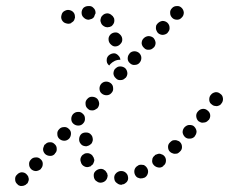

<svg xmlns="http://www.w3.org/2000/svg" viewBox="-20 -591 755 633"><path d="M30 1Q30 10 37 16Q40 20 44 21Q48 23 53 22Q57 22 61 20Q65 19 68 15H69Q72 12 73 8Q75 4 75 -1Q74 -5 73 -9Q71 -13 67 -17Q61 -23 51 -23Q42 -22 36 -15Q29 -9 30 1ZM392 14Q395 12 398 9Q401 5 402 1Q403 -4 402 -8Q401 -17 393 -23Q386 -28 377 -27H376Q371 -26 368 -24Q364 -22 361 -18Q358 -15 357 -10Q356 -6 357 -1Q358 8 366 13Q373 19 382 18L383 17Q388 17 392 14ZM319 10Q310 13 302 9L301 8Q297 6 294 3Q291 -1 290 -5Q289 -9 289 -14Q289 -18 291 -22Q296 -30 305 -33Q314 -36 322 -32L323 -31Q327 -29 329 -26Q332 -22 334 -18Q334 -17 334 -15Q335 -14 335 -12Q334 -9 334 -6Q334 -5 333 -4Q333 -2 332 -1Q328 7 319 10ZM467 -18Q470 -27 466 -35Q464 -39 461 -42Q458 -45 454 -47Q449 -48 445 -48Q440 -48 436 -46L435 -45Q427 -41 424 -33Q421 -24 425 -15Q427 -11 430 -8Q433 -5 438 -4Q442 -2 446 -3Q451 -3 455 -5H456Q464 -9 467 -18ZM82 -65Q75 -58 76 -49Q76 -40 83 -33Q90 -27 99 -27Q108 -28 115 -34V-35Q121 -41 121 -51Q121 -60 114 -66Q107 -73 98 -72Q88 -72 82 -65ZM527 -59Q528 -68 523 -75Q520 -79 516 -81Q512 -83 508 -84Q504 -85 499 -83Q495 -82 491 -80V-79Q487 -76 485 -73Q482 -69 482 -64Q481 -60 482 -56Q483 -51 486 -48Q489 -44 493 -42Q496 -40 501 -39Q505 -38 510 -39Q514 -40 518 -43V-44Q526 -49 527 -59ZM259 -42Q250 -46 247 -55V-56Q245 -60 245 -64Q245 -69 247 -73Q249 -77 252 -80Q256 -83 260 -85Q264 -86 269 -86Q273 -86 277 -84Q281 -82 284 -79Q287 -75 289 -71V-70Q291 -66 291 -62Q290 -57 288 -53Q288 -52 287 -51Q286 -50 286 -49Q284 -47 282 -46Q280 -44 279 -43Q278 -43 278 -42Q277 -42 276 -42Q267 -38 259 -42ZM128 -115Q125 -112 124 -107Q122 -103 122 -99Q122 -94 124 -90Q126 -86 129 -83Q136 -77 146 -77Q155 -77 161 -84V-85Q168 -91 167 -101Q167 -110 160 -116Q153 -123 144 -122Q135 -122 129 -115ZM580 -106Q580 -116 574 -122Q571 -126 566 -127Q562 -129 558 -129Q553 -129 549 -128Q545 -126 542 -123L541 -122Q534 -116 534 -107Q534 -97 540 -91Q544 -87 548 -86Q552 -84 556 -84Q561 -84 565 -85Q569 -87 572 -90L573 -91Q580 -97 580 -106ZM246 -117Q251 -110 261 -109Q265 -108 269 -110Q274 -111 277 -114Q281 -116 283 -120Q285 -124 286 -129V-130Q286 -134 285 -138Q284 -143 281 -146Q278 -150 274 -152Q270 -154 266 -154Q256 -155 249 -150Q242 -144 241 -134Q240 -124 246 -117ZM169 -149Q169 -139 176 -133Q183 -127 192 -127Q201 -127 208 -134Q214 -141 214 -151Q214 -160 207 -166Q200 -173 191 -172Q181 -172 175 -165Q168 -158 169 -149ZM628 -158Q627 -167 620 -174Q617 -177 613 -178Q609 -179 604 -179Q600 -179 596 -177Q592 -175 589 -172L588 -171Q582 -164 582 -155Q583 -146 590 -139Q597 -133 606 -134Q615 -134 622 -141V-142Q628 -149 628 -158ZM215 -199Q215 -189 222 -183Q229 -177 238 -177Q248 -177 254 -184Q261 -191 260 -201Q260 -210 253 -216Q246 -223 237 -222Q228 -222 221 -215Q215 -208 215 -199ZM673 -212Q672 -221 664 -227Q657 -233 648 -232Q639 -231 633 -224L632 -223Q626 -216 627 -207Q628 -197 635 -191Q639 -189 643 -187Q648 -186 652 -187Q656 -187 660 -189Q664 -191 667 -195H668Q674 -203 673 -212ZM262 -249Q262 -239 269 -233Q272 -230 276 -228Q280 -227 285 -227Q289 -227 293 -229Q297 -231 301 -234Q307 -241 307 -250Q306 -260 300 -266Q293 -272 283 -272Q274 -272 268 -265Q261 -258 262 -249ZM715 -267Q714 -277 706 -282Q699 -288 690 -287Q680 -285 675 -278L674 -277Q669 -270 670 -260Q671 -251 679 -246Q682 -243 687 -242Q691 -241 695 -241Q700 -242 704 -244Q708 -246 710 -250L711 -251Q716 -258 715 -267ZM308 -299Q308 -289 315 -283Q322 -277 331 -277Q341 -277 347 -284Q354 -291 353 -300Q353 -310 346 -316Q339 -322 330 -322Q321 -322 314 -315Q308 -308 308 -299ZM354 -348Q355 -339 362 -333Q368 -326 378 -327Q387 -327 393 -334H394Q400 -341 400 -350Q399 -360 393 -366Q386 -372 376 -372Q367 -372 361 -365H360Q354 -358 354 -348ZM332 -396V-397Q334 -406 342 -411Q350 -416 359 -415Q366 -413 371 -407Q376 -402 377 -394Q376 -394 376 -394Q366 -394 358 -390Q350 -386 344 -380Q342 -377 340 -375Q335 -379 333 -384Q331 -390 332 -396ZM401 -398Q401 -389 408 -383Q415 -376 424 -377Q434 -377 440 -384Q446 -391 446 -400Q446 -409 439 -416Q432 -422 423 -422Q414 -422 407 -415V-414Q401 -408 401 -398ZM447 -448Q448 -439 455 -433Q461 -426 471 -427Q480 -427 486 -434H487Q493 -441 493 -450Q492 -459 486 -466Q479 -472 469 -472Q460 -471 454 -465L453 -464Q447 -458 447 -448ZM346 -444Q353 -437 362 -438Q371 -439 377 -446Q384 -453 383 -462V-463Q382 -472 375 -478Q368 -485 359 -484Q349 -483 343 -476Q337 -469 338 -460V-459Q339 -450 346 -444ZM495 -507Q494 -503 494 -498Q494 -494 496 -490Q498 -485 501 -482Q508 -476 517 -476Q527 -477 533 -483V-484Q540 -491 539 -500Q539 -509 532 -516Q525 -522 516 -522Q507 -521 500 -514Q497 -511 495 -507ZM318 -508 317 -509Q314 -512 313 -516Q311 -520 311 -525Q312 -529 313 -533Q315 -538 319 -541Q325 -547 335 -547Q344 -546 350 -539H351Q354 -535 356 -531Q357 -527 357 -523Q357 -518 355 -514Q353 -510 350 -507Q349 -506 348 -505Q347 -505 346 -504Q343 -503 341 -502Q341 -502 340 -502Q334 -500 328 -502Q322 -504 318 -508ZM222 -521Q225 -524 226 -529Q228 -533 227 -537Q227 -542 225 -546Q221 -554 212 -557Q203 -560 195 -556Q194 -555 193 -555Q185 -551 183 -542Q180 -533 184 -525Q189 -516 198 -514Q207 -511 215 -515Q215 -516 215 -516Q219 -518 222 -521ZM541 -548Q541 -539 548 -532Q554 -526 564 -526Q573 -526 579 -533L580 -534Q586 -540 586 -550Q585 -559 579 -565Q572 -572 563 -571Q553 -571 547 -564Q540 -557 541 -548ZM273 -526H272Q263 -526 256 -533Q249 -539 249 -549Q249 -558 255 -565Q262 -571 271 -571H272Q282 -572 288 -565Q295 -559 295 -549Q295 -549 295 -548Q295 -547 295 -547Q294 -545 293 -543Q291 -539 290 -535Q287 -531 283 -529Q278 -527 273 -526Z"/></svg>

Font: FRB American Cursive Dotted Extrabold
Style: Bold Italic
Weight: 800
Italic angle: -25°
Version: Version 2.0;Modular Font Editor K font №1